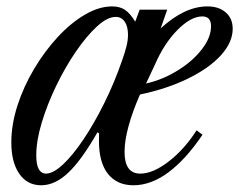

<svg xmlns="http://www.w3.org/2000/svg" viewBox="-20 -554 729 585"><path d="M105.5 10.5Q63 10.5 38.8 -24.5Q14.5 -59.5 14.5 -120Q14.5 -174.5 33.2 -232.5Q52 -290.5 84 -344.2Q116 -398 155.8 -441Q195.5 -484 238.5 -509.2Q281.5 -534.5 322 -534.5Q345 -534.5 360.8 -524Q376.5 -513.5 392 -488L405.5 -524.5H489.5L469.5 -467.5Q542.5 -534.5 612 -534.5Q647 -534.5 668 -516Q689 -497.5 689 -466.5Q689 -425 653 -385.5Q617 -346 553.2 -314.8Q489.5 -283.5 406.5 -266Q383.5 -213.5 371.5 -169.2Q359.5 -125 359.5 -91Q359.5 -25 407.5 -25Q446 -25 494 -62Q542 -99 579 -157L597 -143.5Q546 -68 493 -28.8Q440 10.5 386.5 10.5Q336.5 10.5 309 -24.2Q281.5 -59 281.5 -124Q281.5 -141.5 282 -147.5L277 -151Q228.5 -66 188 -27.8Q147.5 10.5 105.5 10.5ZM120 -25Q142 -25 171.8 -52.8Q201.5 -80.5 234 -128.8Q266.5 -177 297.2 -238.8Q328 -300.5 351.5 -368.5Q361 -395 365.5 -413.5Q370 -432 370 -447.5Q370 -473.5 360 -488Q350 -502.5 332.5 -502.5Q307 -502.5 275.2 -473.2Q243.5 -444 211 -396.5Q178.5 -349 151.2 -292.5Q124 -236 107.2 -180.5Q90.5 -125 90.5 -80.5Q90.5 -52 98.2 -38.5Q106 -25 120 -25ZM425 -299.5Q477 -311.5 522.2 -339.8Q567.5 -368 595.2 -404Q623 -440 623 -474Q623 -504 596.5 -504Q561.5 -504 520.8 -462.8Q480 -421.5 452 -357Z"/></svg>

Font: Libre Caslon Condensed
Style: Italic
Weight: 400
Italic angle: -22.583°
Designer: Pablo Impallari, Rodrigo Fuenzalida, Katja Schimmel, Ertekin Erdin
Foundry: Pablo Impallari, Rodrigo Fuenzalida
Version: Version 2.000;gftools[0.9.33]